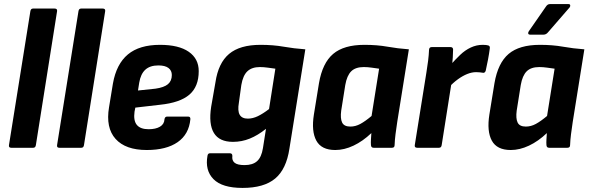

<svg xmlns="http://www.w3.org/2000/svg" viewBox="-20 -725 2892 942"><path d="M35 0Q22 0 24 -13L129 -670Q131 -683 142 -683H248Q262 -683 260 -670L156 -13Q154 0 143 0Z M271 0Q258 0 260 -13L365 -670Q367 -683 378 -683H484Q498 -683 496 -670L392 -13Q390 0 379 0Z M700 11Q596 11 547 -43.5Q498 -98 515 -199L534 -315Q551 -411 607.5 -458Q664 -505 765 -505Q857 -505 906 -471Q955 -437 955 -376Q955 -300 909 -260.5Q863 -221 765 -211L644 -197L640 -177Q634 -133 651.5 -112Q669 -91 709 -91Q744 -91 765 -103.5Q786 -116 787 -140Q789 -153 800 -153H903Q915 -153 914 -140Q907 -66 851.5 -27.5Q796 11 700 11ZM657 -281 743 -290Q785 -296 804 -312Q823 -328 823 -357Q823 -379 806.5 -391.5Q790 -404 757 -404Q716 -404 693 -383Q670 -362 663 -319Z M1258 -505Q1320 -505 1371 -496Q1422 -487 1478 -483L1400 4Q1385 105 1330 151Q1275 197 1170 197Q1070 197 1027.5 154Q985 111 998 39Q1000 27 1010 27H1108Q1120 27 1120 40Q1117 62 1131 73.5Q1145 85 1180 85Q1220 85 1241.5 65.5Q1263 46 1270 2L1285 -93Q1245 -61 1205.5 -45Q1166 -29 1123 -29Q1056 -29 1029.5 -72.5Q1003 -116 1016 -201L1037 -321Q1051 -416 1104 -460.5Q1157 -505 1258 -505ZM1196 -143Q1220 -143 1245 -155Q1270 -167 1300 -190L1331 -388Q1315 -390 1294.5 -393Q1274 -396 1255 -396Q1216 -396 1194 -375.5Q1172 -355 1164 -308L1152 -221Q1145 -181 1156 -162Q1167 -143 1196 -143Z M1625 11Q1557 11 1532 -35Q1507 -81 1520 -163L1545 -317Q1562 -416 1614.5 -460.5Q1667 -505 1768 -505Q1830 -505 1880.5 -496Q1931 -487 1986 -483L1929 -127Q1924 -94 1920.5 -66.5Q1917 -39 1916 -13Q1916 0 1903 0H1813Q1801 0 1800 -13Q1799 -26 1800 -41Q1801 -56 1802 -72Q1760 -32 1714.5 -10.5Q1669 11 1625 11ZM1699 -104Q1724 -104 1748 -117Q1772 -130 1803 -156L1840 -388Q1824 -390 1804 -393Q1784 -396 1765 -396Q1724 -396 1703 -375Q1682 -354 1674 -308L1654 -182Q1649 -144 1658.5 -124Q1668 -104 1699 -104Z M2027 0Q2013 0 2015 -13L2072 -369Q2077 -399 2080.5 -427.5Q2084 -456 2085 -481Q2086 -494 2098 -494H2190Q2202 -494 2203 -483Q2203 -465 2201.5 -443.5Q2200 -422 2198 -402L2200 -349L2147 -13Q2145 0 2134 0ZM2181 -295 2190 -406Q2214 -433 2238 -456Q2262 -479 2290 -492Q2318 -505 2348 -505Q2367 -505 2376 -502Q2381 -500 2382.5 -496.5Q2384 -493 2383 -487Q2380 -463 2374.5 -433.5Q2369 -404 2363 -378Q2359 -366 2349 -368Q2342 -369 2334.5 -370Q2327 -371 2316 -371Q2295 -371 2272.5 -362Q2250 -353 2226.5 -336Q2203 -319 2181 -295Z M2486 11Q2418 11 2393 -35Q2368 -81 2381 -163L2406 -317Q2423 -416 2475.5 -460.5Q2528 -505 2629 -505Q2691 -505 2741.5 -496Q2792 -487 2847 -483L2790 -127Q2785 -94 2781.5 -66.5Q2778 -39 2777 -13Q2777 0 2764 0H2674Q2662 0 2661 -13Q2660 -26 2661 -41Q2662 -56 2663 -72Q2621 -32 2575.5 -10.5Q2530 11 2486 11ZM2560 -104Q2585 -104 2609 -117Q2633 -130 2664 -156L2701 -388Q2685 -390 2665 -393Q2645 -396 2626 -396Q2585 -396 2564 -375Q2543 -354 2535 -308L2515 -182Q2510 -144 2519.5 -124Q2529 -104 2560 -104ZM2580 -555Q2574 -555 2572 -559.5Q2570 -564 2574 -571L2658 -692Q2666 -705 2678 -705H2769Q2776 -705 2777.5 -700Q2779 -695 2775 -689L2670 -568Q2660 -555 2647 -555Z"/></svg>

Font: Sofia Sans Semi Condensed ExtraBold
Style: Italic
Weight: 800
Italic angle: -9°
Version: Version 4.100